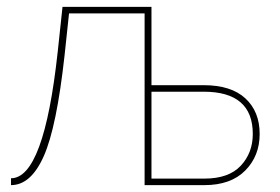

<svg xmlns="http://www.w3.org/2000/svg" viewBox="-20 -539 815 559"><path d="M12 0V-20Q108 -20 148 -388L162 -519H421V-291H573Q653 -291 694.5 -252.5Q736 -214 736 -149Q736 -85 694 -42.5Q652 0 575 0H401V-500H181L168 -378Q145 -169 107.5 -84.5Q70 0 12 0ZM421 -19H575Q646 -19 681 -56.5Q716 -94 716 -149Q716 -272 573 -272H421Z"/></svg>

Font: Raleway
Style: Thin
Weight: 100
Designer: Matt McInerney, Pablo Impallari, Rodrigo Fuenzalida
Foundry: Matt McInerney, Pablo Impallari, Rodrigo Fuenzalida
Version: Version 3.000